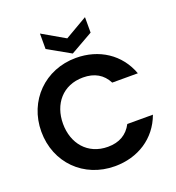

<svg xmlns="http://www.w3.org/2000/svg" viewBox="-162 -1055 1093 1190"><g transform="rotate(-20 384.5 -460.0)"><path d="M236 -926V-824L385 -740L533 -824V-926L385 -840ZM393 -708C189 -708 36 -555 36 -351C36 -146 188 6 393 6C545 6 671 -74 722 -214H553C521 -153 468 -122 393 -122C259 -122 179 -222 179 -351C179 -481 259 -579 393 -579C468 -579 522 -548 553 -487H722C671 -627 545 -708 393 -708Z"/></g></svg>

Font: Matrixport Bold
Style: Regular
Weight: 600
Designer: Ninad Kale (Devanagari), Jonny Pinhorn (Latin)
Foundry: Indian Type Foundry
Version: Version 2.000;PS 1.0;hotconv 1.0.79;makeotf.lib2.5.61930; tt